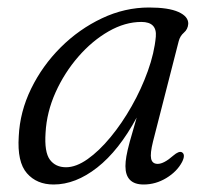

<svg xmlns="http://www.w3.org/2000/svg" viewBox="-20 -483 564 512"><path d="M388 -105.5Q380 -73.5 383 -59.8Q386 -46 400.5 -46Q417 -46 442 -68Q457 -81 465 -77Q475.5 -71 465.5 -51Q452 -25.5 423.5 -8.2Q395 9 363 9Q314.5 9 314.5 -40Q314.5 -51.5 317 -66.2Q319.5 -81 326 -105Q332.5 -129 344.5 -169.5Q297 -81.5 239.2 -36.2Q181.5 9 123 9Q78 9 51.8 -21Q25.5 -51 30 -119.5Q33 -185 63 -246.5Q93 -308 142 -356.8Q191 -405.5 251.8 -434.2Q312.5 -463 377.5 -463Q429.5 -463 456 -451Q482.5 -439 482 -419.5Q481 -405 470.5 -396Q460 -387 456.5 -373ZM101.5 -129Q98 -77.5 113 -57.2Q128 -37 156 -37Q183 -37 213.8 -58.8Q244.5 -80.5 275 -117.5Q305.5 -154.5 331.2 -200Q357 -245.5 374.2 -293.5Q391.5 -341.5 395.5 -385Q399 -424.5 357 -424.5Q313.5 -424.5 269.8 -399.5Q226 -374.5 189 -332Q152 -289.5 128.2 -236.8Q104.5 -184 101.5 -129Z"/></svg>

Font: Fraunces 9pt Soft Light
Style: Italic
Weight: 300
Italic angle: -16°
Version: Version 1.000;[0bf87f6ff]